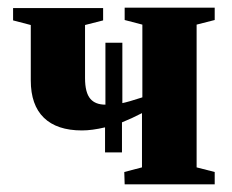

<svg xmlns="http://www.w3.org/2000/svg" viewBox="-20 -479 603 499"><path d="M304 0 303 -32 349 -44V-185Q322 -171 297 -161V-83H253V-148Q219 -140 193 -140Q128 -140 94 -173Q60 -206 60 -270V-414L14 -426V-458H248V-426L201 -414V-276Q201 -238 215 -222Q228 -207 254 -207V-368H298V-211Q313 -214 350 -226V-415L304 -427V-459H538V-427L491 -415V-44L538 -32V0Z"/></svg>

Font: Libra Serif Modern
Style: Bold
Weight: 700
Designer: Stefan Peev, Context Ltd
Foundry: Ascender Corporation
Version: Version 1.000